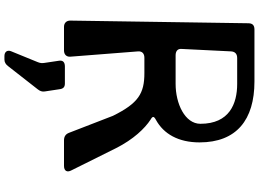

<svg xmlns="http://www.w3.org/2000/svg" viewBox="-171 -729 1169 867"><g transform="rotate(90 413.5 -295.5)"><path d="M101 0H208C226 0 237 -11 236 -28L212 -335C211 -354 223 -363 241 -363H310C402 -363 446 -336 503 -221L580 -22C586 -7 597 0 614 0H729C752 0 760 -14 749 -34L649 -235C609 -314 560 -365 520 -391C504 -400 504 -406 521 -415C585 -450 623 -517 623 -612C623 -779 521 -860 348 -860H113C94 -860 85 -851 85 -832L73 -28C73 -11 84 0 101 0ZM230 -504C211 -504 199 -513 201 -532L212 -754C213 -772 223 -782 242 -782H359C448 -782 539 -747 539 -616C539 -546 448 -504 359 -504ZM233 269H249C261 269 271 263 279 252L383 119C391 109 395 99 393 87L383 21C381 4 374 -4 357 -4H280C262 -4 252 4 254 21L264 88C266 100 265 108 260 120L211 240C205 256 214 269 233 269Z"/></g></svg>

Font: OpenDyslexic3
Style: Regular
Weight: 400
Designer: Abelardo Gonzalez
Version: Version 3.001;PS 003.001;hotconv 1.0.88;makeotf.lib2.5.64775